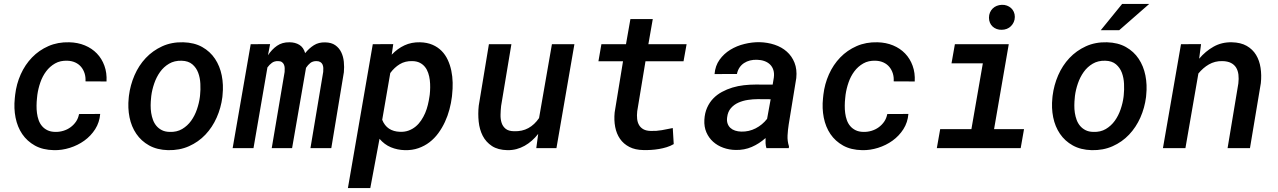

<svg xmlns="http://www.w3.org/2000/svg" viewBox="-20 -753 6496 976"><path d="M260.7 -82.5Q281.7 -82 302 -88.1Q322.3 -94.2 338.6 -106.2Q355 -118.2 366.5 -135Q377.9 -151.9 381.8 -173.3L489.3 -173.8Q485.8 -130.9 463.9 -96.4Q441.9 -62 408.7 -38.1Q375.5 -14.2 335 -1.5Q294.4 11.2 254.4 10.3Q197.8 9.3 157.7 -12.9Q117.7 -35.2 93 -71.5Q68.4 -107.9 59.1 -155Q49.8 -202.1 55.2 -253.4L57.1 -271.5Q63.5 -326.2 85.4 -375.2Q107.4 -424.3 142.8 -460.9Q178.2 -497.6 226.1 -518.6Q273.9 -539.6 332 -538.1Q375.5 -537.1 411.4 -522.2Q447.3 -507.3 472.4 -481.2Q497.6 -455.1 510.7 -418.9Q523.9 -382.8 521.5 -338.9L414.6 -339.4Q416 -360.8 410.2 -379.6Q404.3 -398.4 392.6 -412.6Q380.9 -426.8 363.3 -435.1Q345.7 -443.4 323.2 -444.3Q286.6 -445.8 259.8 -430.4Q232.9 -415 214.4 -390.1Q195.8 -365.2 185.1 -334Q174.3 -302.7 169.9 -271.5L168 -253.9Q166 -235.8 165.8 -216.3Q165.5 -196.8 168 -178Q170.4 -159.2 176.5 -142.1Q182.6 -125 193.6 -112.1Q204.6 -99.1 220.9 -91.1Q237.3 -83 260.7 -82.5Z M635.3 -265.6Q642.1 -320.3 663.8 -370.4Q685.5 -420.4 720.9 -458Q756.3 -495.6 804.4 -517.6Q852.5 -539.6 911.6 -538.1Q967.8 -536.6 1008.1 -513.9Q1048.3 -491.2 1073 -454.1Q1097.7 -417 1107.2 -369.4Q1116.7 -321.8 1111.3 -270.5L1110.4 -259.8Q1103.5 -205.1 1081.5 -155.5Q1059.6 -106 1024.2 -68.6Q988.8 -31.2 940.7 -9.8Q892.6 11.7 834 10.3Q778.3 8.8 738 -13.7Q697.8 -36.1 672.9 -72.8Q647.9 -109.4 638.4 -156.7Q628.9 -204.1 634.3 -255.4ZM748 -255.4Q746.1 -237.3 745.8 -217.8Q745.6 -198.2 748.5 -179.2Q751.5 -160.2 757.8 -143.1Q764.2 -126 775.4 -112.8Q786.6 -99.6 803 -91.3Q819.3 -83 842.3 -82.5Q878.9 -81.1 906 -97.2Q933.1 -113.3 951.7 -139.2Q970.2 -165 981.2 -197.3Q992.2 -229.5 996.1 -260.3L997.1 -270Q1000 -296.9 998.5 -327.1Q997.1 -357.4 987.5 -383.1Q978 -408.7 957.8 -426Q937.5 -443.4 903.3 -444.3Q866.7 -445.3 839.4 -429.2Q812 -413.1 793.5 -387Q774.9 -360.8 763.9 -328.6Q752.9 -296.4 749 -265.6Z M1353 -528.8 1342.3 -472.2Q1361.8 -502 1388.2 -520.3Q1414.6 -538.6 1451.2 -538.1Q1480.5 -538.1 1501.7 -525.1Q1522.9 -512.2 1531.2 -482.9Q1551.3 -507.8 1575.7 -523.2Q1600.1 -538.6 1633.3 -537.6Q1664.6 -537.1 1684.3 -523.2Q1704.1 -509.3 1714.6 -487.5Q1725.1 -465.8 1727.8 -439Q1730.5 -412.1 1728 -385.7L1664.1 0H1558.1L1623 -387.7Q1624 -397.9 1623.5 -407.7Q1623 -417.5 1619.4 -425.3Q1615.7 -433.1 1608.2 -437.7Q1600.6 -442.4 1588.4 -442.4Q1569.8 -442.4 1557.6 -432.9Q1545.4 -423.3 1535.6 -408.2L1464.8 0H1361.3L1426.8 -387.2Q1427.7 -397.5 1427.2 -407.2Q1426.8 -417 1423.3 -424.8Q1419.9 -432.6 1412.8 -437.5Q1405.8 -442.4 1393.6 -442.4Q1375 -442.9 1362.3 -433.6Q1349.6 -424.3 1339.4 -410.2L1268.6 0H1162.6L1254.4 -528.3Z M2277.3 -261.7Q2273.4 -229.5 2264.6 -196.5Q2255.9 -163.6 2241.7 -133.1Q2227.5 -102.5 2208 -75.9Q2188.5 -49.3 2163.3 -30Q2138.2 -10.7 2106.9 0.2Q2075.7 11.2 2038.1 10.3Q2000 9.3 1967 -4.4Q1934.1 -18.1 1909.2 -47.4L1862.3 203.1H1748.5L1875 -528.3L1979 -528.8L1971.2 -475.1Q2000.5 -505.9 2036.1 -522.5Q2071.8 -539.1 2115.2 -538.1Q2151.4 -537.1 2178.5 -525.4Q2205.6 -513.7 2224.9 -494.1Q2244.1 -474.6 2256.1 -448.7Q2268.1 -422.9 2274.2 -393.6Q2280.3 -364.3 2281 -333.3Q2281.7 -302.2 2278.3 -272.5ZM2164.6 -272.5Q2166.5 -289.6 2166.7 -308.6Q2167 -327.6 2164.8 -346.2Q2162.6 -364.7 2156.7 -382.1Q2150.9 -399.4 2140.4 -412.6Q2129.9 -425.8 2114.3 -433.8Q2098.6 -441.9 2076.2 -442.4Q2039.6 -443.4 2012.2 -426.8Q1984.9 -410.2 1963.9 -381.8L1922.9 -144Q1934.6 -114.3 1957.5 -99.1Q1980.5 -84 2013.2 -83Q2037.6 -82 2057.4 -89.4Q2077.1 -96.7 2093 -109.9Q2108.9 -123 2120.8 -140.9Q2132.8 -158.7 2141.4 -178.7Q2149.9 -198.7 2155 -220.2Q2160.2 -241.7 2163.1 -262.2Z M2715.8 -72.3Q2701.2 -53.7 2683.8 -38.3Q2666.5 -22.9 2647 -12Q2627.4 -1 2605.5 4.9Q2583.5 10.7 2559.1 10.3Q2511.2 9.3 2480.7 -10.7Q2450.2 -30.8 2433.8 -62.7Q2417.5 -94.7 2413.3 -134.8Q2409.2 -174.8 2413.6 -215.8L2465.3 -528.3H2579.6L2527.3 -214.4Q2524.9 -192.4 2524.4 -169.7Q2523.9 -147 2529.8 -128.7Q2535.6 -110.4 2550.3 -98.4Q2564.9 -86.4 2592.8 -85.9Q2634.3 -84.5 2665.8 -101.8Q2697.3 -119.1 2720.2 -152.8L2785.6 -528.3H2899.9L2808.6 0H2706.1Z M3298.3 -656.2 3275.9 -528.3H3470.2L3454.6 -441.4H3261.2L3219.2 -187.5Q3216.8 -166.5 3218.8 -148.7Q3220.7 -130.9 3228.5 -117.4Q3236.3 -104 3250.7 -95.9Q3265.1 -87.9 3288.1 -87.4Q3316.4 -86.4 3344.2 -91.3Q3372.1 -96.2 3399.9 -102.1L3404.8 -20.5Q3388.2 -10.7 3369.1 -4.9Q3350.1 1 3330.1 4.4Q3310.1 7.8 3290 9Q3270 10.3 3251 9.8Q3209 9.3 3179.2 -6.1Q3149.4 -21.5 3131.6 -47.4Q3113.8 -73.2 3107.2 -107.7Q3100.6 -142.1 3104.5 -181.6L3147 -441.4H3022L3037.1 -528.3H3162.1L3184.6 -656.2Z M3876 0Q3872.1 -12.7 3871.6 -25.4Q3871.1 -38.1 3871.6 -51.3Q3839.4 -22.5 3801.5 -6.1Q3763.7 10.3 3719.7 9.3Q3686.5 8.8 3656.7 -2Q3627 -12.7 3605 -32.5Q3583 -52.2 3570.8 -80.3Q3558.6 -108.4 3560.5 -144Q3562.5 -178.7 3574.5 -205.6Q3586.4 -232.4 3605.5 -252.2Q3624.5 -272 3649.7 -285.6Q3674.8 -299.3 3703.1 -307.9Q3731.4 -316.4 3761.5 -319.8Q3791.5 -323.2 3821.3 -323.2L3907.7 -322.8L3913.6 -358.4Q3916.5 -379.9 3911.4 -396.7Q3906.2 -413.6 3894.5 -425Q3882.8 -436.5 3865.7 -442.6Q3848.6 -448.7 3827.6 -449.2Q3809.1 -449.7 3792.5 -445.6Q3775.9 -441.4 3762.2 -432.4Q3748.5 -423.3 3739.3 -409.7Q3730 -396 3726.1 -377L3612.3 -376.5Q3615.7 -418.5 3637.7 -449.2Q3659.7 -480 3692.4 -500Q3725.1 -520 3764.2 -529.5Q3803.2 -539.1 3840.8 -538.6Q3881.8 -537.6 3917.7 -525.6Q3953.6 -513.7 3979.5 -490.7Q4005.4 -467.8 4018.8 -434.1Q4032.2 -400.4 4027.8 -356.4L3989.3 -120.6Q3984.9 -92.8 3983.4 -64.5Q3981.9 -36.1 3990.7 -8.8L3989.7 0ZM3748 -84Q3787.1 -83 3821.3 -100.6Q3855.5 -118.2 3879.4 -148.9L3897.5 -248.5L3831.5 -249Q3807.6 -249 3781.7 -245.1Q3755.9 -241.2 3733.4 -231.2Q3710.9 -221.2 3695.3 -203.1Q3679.7 -185.1 3676.3 -156.7Q3673.8 -138.7 3678.5 -125.2Q3683.1 -111.8 3692.9 -102.8Q3702.6 -93.8 3716.8 -89.1Q3731 -84.5 3748 -84Z M4369.1 -82.5Q4390.1 -82 4410.4 -88.1Q4430.7 -94.2 4447 -106.2Q4463.4 -118.2 4474.9 -135Q4486.3 -151.9 4490.2 -173.3L4597.7 -173.8Q4594.2 -130.9 4572.3 -96.4Q4550.3 -62 4517.1 -38.1Q4483.9 -14.2 4443.4 -1.5Q4402.8 11.2 4362.8 10.3Q4306.2 9.3 4266.1 -12.9Q4226.1 -35.2 4201.4 -71.5Q4176.8 -107.9 4167.5 -155Q4158.2 -202.1 4163.6 -253.4L4165.5 -271.5Q4171.9 -326.2 4193.8 -375.2Q4215.8 -424.3 4251.2 -460.9Q4286.6 -497.6 4334.5 -518.6Q4382.3 -539.6 4440.4 -538.1Q4483.9 -537.1 4519.8 -522.2Q4555.7 -507.3 4580.8 -481.2Q4606 -455.1 4619.1 -418.9Q4632.3 -382.8 4629.9 -338.9L4522.9 -339.4Q4524.4 -360.8 4518.6 -379.6Q4512.7 -398.4 4501 -412.6Q4489.3 -426.8 4471.7 -435.1Q4454.1 -443.4 4431.6 -444.3Q4395 -445.8 4368.2 -430.4Q4341.3 -415 4322.8 -390.1Q4304.2 -365.2 4293.5 -334Q4282.7 -302.7 4278.3 -271.5L4276.4 -253.9Q4274.4 -235.8 4274.2 -216.3Q4273.9 -196.8 4276.4 -178Q4278.8 -159.2 4284.9 -142.1Q4291 -125 4302 -112.1Q4313 -99.1 4329.3 -91.1Q4345.7 -83 4369.1 -82.5Z M4834 -528.3H5107.9L5033.2 -96.7H5185.5L5168.5 0H4742.2L4759.3 -96.7H4918L4976.1 -431.2H4816.9ZM5007.3 -663.1Q5007.3 -677.2 5012.2 -689Q5017.1 -700.7 5025.9 -709.5Q5034.7 -718.3 5046.6 -723.1Q5058.6 -728 5072.8 -728.5Q5086.4 -729 5098.4 -724.6Q5110.4 -720.2 5119.4 -712.2Q5128.4 -704.1 5133.5 -692.6Q5138.7 -681.2 5138.7 -667Q5138.7 -652.8 5133.3 -640.9Q5127.9 -628.9 5119.1 -620.1Q5110.4 -611.3 5098.1 -606.4Q5085.9 -601.6 5072.3 -601.6Q5058.6 -601.1 5046.6 -605.5Q5034.7 -609.9 5025.9 -617.9Q5017.1 -626 5012.2 -637.5Q5007.3 -648.9 5007.3 -663.1Z M5330.6 -265.6Q5337.4 -320.3 5359.1 -370.4Q5380.9 -420.4 5416.3 -458Q5451.7 -495.6 5499.8 -517.6Q5547.9 -539.6 5606.9 -538.1Q5663.1 -536.6 5703.4 -513.9Q5743.7 -491.2 5768.3 -454.1Q5793 -417 5802.5 -369.4Q5812 -321.8 5806.6 -270.5L5805.7 -259.8Q5798.8 -205.1 5776.9 -155.5Q5754.9 -106 5719.5 -68.6Q5684.1 -31.2 5636 -9.8Q5587.9 11.7 5529.3 10.3Q5473.6 8.8 5433.3 -13.7Q5393.1 -36.1 5368.2 -72.8Q5343.3 -109.4 5333.7 -156.7Q5324.2 -204.1 5329.6 -255.4ZM5443.4 -255.4Q5441.4 -237.3 5441.2 -217.8Q5440.9 -198.2 5443.8 -179.2Q5446.8 -160.2 5453.1 -143.1Q5459.5 -126 5470.7 -112.8Q5481.9 -99.6 5498.3 -91.3Q5514.6 -83 5537.6 -82.5Q5574.2 -81.1 5601.3 -97.2Q5628.4 -113.3 5647 -139.2Q5665.5 -165 5676.5 -197.3Q5687.5 -229.5 5691.4 -260.3L5692.4 -270Q5695.3 -296.9 5693.8 -327.1Q5692.4 -357.4 5682.9 -383.1Q5673.3 -408.7 5653.1 -426Q5632.8 -443.4 5598.6 -444.3Q5562 -445.3 5534.7 -429.2Q5507.3 -413.1 5488.8 -387Q5470.2 -360.8 5459.2 -328.6Q5448.2 -296.4 5444.3 -265.6ZM5684.1 -732.9H5821.8L5669.4 -599.6H5575.7Z M6085.4 -528.8 6075.7 -454.6Q6107.9 -492.7 6149.2 -515.9Q6190.4 -539.1 6241.7 -538.1Q6287.1 -537.1 6317.4 -519.8Q6347.7 -502.4 6365 -473.9Q6382.3 -445.3 6387.9 -408Q6393.6 -370.6 6389.2 -330.1L6334 0H6220.2L6274.9 -328.6Q6277.8 -353 6275.4 -373.5Q6272.9 -394 6263.7 -409.2Q6254.4 -424.3 6237.3 -433.1Q6220.2 -441.9 6193.4 -442.4Q6174.3 -442.9 6157.2 -438.5Q6140.1 -434.1 6125.2 -425.5Q6110.4 -417 6096.9 -405.3Q6083.5 -393.6 6071.8 -379.4L6005.9 0H5891.6L5983.4 -528.3Z"/></svg>

Font: TypoPRO Roboto Mono
Style: Italic
Weight: 500
Designer: Google
Version: Version 2.000986; 2015; ttfautohint (v1.3)